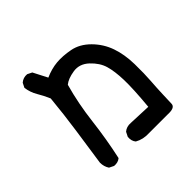

<svg xmlns="http://www.w3.org/2000/svg" viewBox="-138 -536 776 776"><g transform="rotate(-45 250.0 -148.5)"><path d="M295.9 109.4Q260.7 111.3 233.4 95.7Q221.7 82 223.6 59.6L233.4 40Q249 26.4 272.5 28.3L368.2 32.2Q377 -63.5 375.5 -114.3Q374 -165 364.3 -198.2Q354.5 -231.4 324.2 -259.8Q293.9 -288.1 256.8 -282.2Q219.7 -276.4 201.2 -260.7Q177.7 -176.8 167 -85.9Q156.2 4.9 136.7 93.8Q123 105.5 101.6 103.5L82 93.8Q70.3 76.2 70.3 53.7Q82 -26.4 93.8 -107.4Q105.5 -188.5 113.3 -270.5Q101.6 -297.9 86.9 -322.3Q72.3 -346.7 68.4 -376L78.1 -395.5Q93.8 -409.2 115.2 -407.2L134.8 -397.5L166 -336.9Q201.2 -352.5 234.9 -355.5Q268.6 -358.4 309.6 -350.6Q350.6 -342.8 384.8 -308.6Q418.9 -274.4 434.6 -229.5Q450.2 -184.6 451.2 -128.9Q452.1 -73.2 449.2 -34.2Q446.3 4.9 445.3 37.1Q444.3 69.3 443.4 90.3Q442.4 111.3 403.3 109.4Z"/></g></svg>

Font: JasonHandwriting2
Style: Regular
Weight: 400
Version: Version 1.05.10